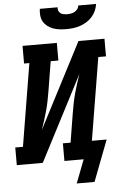

<svg xmlns="http://www.w3.org/2000/svg" viewBox="-69 -1001 748 1193"><g transform="rotate(-5 304.5 -404.5)"><path d="M379 -815Q358 -815 337 -817.5Q316 -820 297 -827Q278 -834 262.5 -846Q247 -858 237 -875Q227 -892 225 -913Q223 -934 226 -955H337Q335 -944 339 -933.5Q343 -923 351.5 -917Q360 -911 371.5 -909Q383 -907 394 -907Q405 -907 417 -909Q429 -911 439.5 -917Q450 -923 457.5 -933Q465 -943 466 -955H577Q574 -933 565 -912.5Q556 -892 540.5 -875Q525 -858 505.5 -846Q486 -834 464.5 -827Q443 -820 421.5 -817.5Q400 -815 379 -815ZM471 146H360L416 0H296V-110H344L374 -294Q379 -324 385 -354Q391 -384 399 -413.5Q407 -443 416.5 -472.5Q426 -502 436 -531L161 0H-1V-110H47L132 -625H99V-735H313V-625H265L235 -441Q230 -411 224 -381Q218 -351 210 -321.5Q202 -292 192.5 -262.5Q183 -233 173 -204L448 -735H610V-625H562L477 -110H569Z"/></g></svg>

Font: Iosevka Curly Slab XBdExObl
Style: Regular
Weight: 800
Width: 7
Italic angle: -9°
Monospace: yes
Designer: Belleve Invis
Foundry: Belleve Invis
Version: Version 11.1.0; ttfautohint (v1.8.3)